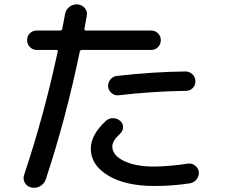

<svg xmlns="http://www.w3.org/2000/svg" viewBox="-20 -826 1040 889"><path d="M528.3 -384.8Q510.7 -382.8 496.6 -395Q482.4 -407.2 480.5 -424.8Q479.5 -443.4 491.2 -458Q502.9 -472.7 522.5 -474.6Q684.6 -493.2 838.9 -495.1Q857.4 -495.1 871.1 -481.9Q884.8 -468.8 884.8 -449.7Q884.8 -430.7 872.1 -418Q859.4 -405.3 839.8 -405.3Q687.5 -403.3 528.3 -384.8ZM849.6 -68.4Q867.2 -71.3 882.8 -59.6Q898.4 -47.9 900.4 -30.3Q902.3 -11.7 891.1 3.4Q879.9 18.6 861.3 22.5Q779.3 35.2 695.3 35.2Q561.5 35.2 481 -13.2Q400.4 -61.5 400.4 -137.7Q400.4 -202.1 470.7 -266.6Q484.4 -279.3 504.4 -278.8Q524.4 -278.3 538.1 -264.6Q550.8 -252.9 549.8 -235.8Q548.8 -218.8 536.1 -207Q500 -173.8 500 -148.4Q500 -107.4 553.2 -81.1Q606.4 -54.7 695.3 -54.7Q767.6 -55.7 849.6 -68.4ZM125 42Q105.5 38.1 95.2 20.5Q85 2.9 91.8 -16.6Q183.6 -290 247.1 -586.9Q249 -594.7 241.2 -594.7H150.4Q131.8 -594.7 118.7 -607.9Q105.5 -621.1 105.5 -640.1Q105.5 -659.2 118.2 -671.9Q130.9 -684.6 150.4 -684.6H258.8Q266.6 -684.6 268.6 -693.4Q272.5 -715.8 281.2 -760.7Q285.2 -782.2 302.2 -794.9Q319.3 -807.6 339.8 -805.7Q359.4 -803.7 372.6 -788.6Q385.7 -773.4 381.8 -752.9Q378.9 -733.4 371.1 -693.4Q369.1 -685.5 377.9 -684.6H679.7Q698.2 -684.6 711.4 -671.9Q724.6 -659.2 724.6 -640.1Q724.6 -621.1 711.9 -607.9Q699.2 -594.7 679.7 -594.7H360.4Q351.6 -594.7 349.6 -587.9Q284.2 -272.5 191.4 5.9Q184.6 25.4 165.5 36.1Q146.5 46.9 125 42Z"/></svg>

Font: Rounded Mgen+ 1m medium
Style: Regular
Weight: 500
Designer: [Source Han Sans]
Ryoko NISHIZUKA  (kana & ideographs); Paul D. Hunt (Latin, Greek & Cyrillic); Wenlong ZHANG  (bopomofo
Version: Version 1.059.20150602